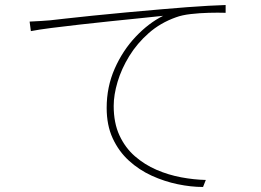

<svg xmlns="http://www.w3.org/2000/svg" viewBox="-20 -727 1040 765"><path d="M98 -641Q126 -642 145 -643.5Q164 -645 179 -646Q196 -648 241 -653Q286 -658 348.5 -664.5Q411 -671 482.5 -677.5Q554 -684 623 -690Q681 -695 727 -698.5Q773 -702 810.5 -704Q848 -706 879 -707V-676Q849 -677 812 -676Q775 -675 740 -671Q705 -667 681 -658Q619 -636 572.5 -595Q526 -554 495 -503.5Q464 -453 448.5 -401Q433 -349 433 -305Q433 -237 456 -187.5Q479 -138 517.5 -104.5Q556 -71 603.5 -50.5Q651 -30 702 -20.5Q753 -11 800 -10L789 18Q741 18 688 7Q635 -4 584.5 -27Q534 -50 493.5 -87Q453 -124 429 -176Q405 -228 405 -297Q405 -381 437 -453.5Q469 -526 520.5 -580.5Q572 -635 630 -664Q594 -660 539 -654.5Q484 -649 421.5 -642.5Q359 -636 297 -629Q235 -622 184 -615.5Q133 -609 103 -603Z"/></svg>

Font: Noto Sans JP Thin Thin
Style: Regular
Weight: 250
Version: Version 2.004-H2;hotconv 1.0.118;makeotfexe 2.5.65603